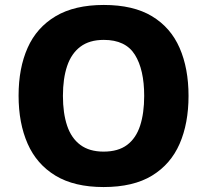

<svg xmlns="http://www.w3.org/2000/svg" viewBox="-20 -745 836 775"><path d="M741 -358Q741 -247 705 -164.5Q669 -82 593.5 -36Q518 10 398 10Q280 10 204 -36Q128 -82 91.5 -165Q55 -248 55 -359Q55 -470 91.5 -552Q128 -634 204.5 -679.5Q281 -725 399 -725Q518 -725 593.5 -679.5Q669 -634 705 -551.5Q741 -469 741 -358ZM234 -358Q234 -288 251 -237.5Q268 -187 304.5 -160Q341 -133 398 -133Q457 -133 493 -160Q529 -187 545.5 -237.5Q562 -288 562 -358Q562 -464 524.5 -524Q487 -584 399 -584Q341 -584 304.5 -556.5Q268 -529 251 -478.5Q234 -428 234 -358Z"/></svg>

Font: Noto Sans Cham ExtraBold
Style: Regular
Weight: 800
Version: Version 2.002